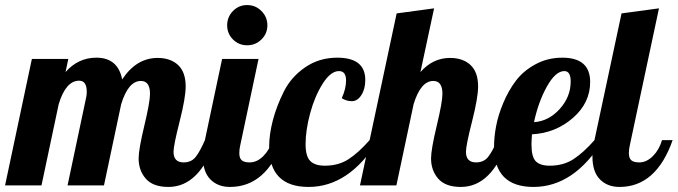

<svg xmlns="http://www.w3.org/2000/svg" viewBox="-41 -733 2679 759"><path d="M-21 0 85 -500H229L218 -448Q268 -505 340 -505Q425 -505 442 -419Q498 -504 582 -504Q633 -504 663 -476Q693 -448 693 -391Q693 -347 669 -252.5Q645 -158 645 -133Q645 -91 685 -91Q715 -91 732 -112Q749 -133 769 -179H811Q748 6 625 6Q564 6 535.5 -26.5Q507 -59 507 -107Q507 -142 529.5 -236Q552 -330 552 -362Q552 -413 516 -413Q466 -413 438 -321L370 0H226L299 -345Q302 -357 302 -370Q302 -414 272 -414Q219 -414 191 -321L123 0Z M761 -114Q761 -141 769 -179L837 -500H981L909 -160Q905 -143 905 -128Q905 -108 914.5 -99.5Q924 -91 946 -91Q975 -91 1000 -116Q1025 -141 1036 -179H1078Q1013 6 868 6Q820 6 790.5 -24Q761 -54 761 -114ZM880 -577Q857 -600 857 -633Q857 -666 880 -689.5Q903 -713 936 -713Q969 -713 992.5 -689.5Q1016 -666 1016 -633Q1016 -600 992.5 -577Q969 -554 936 -554Q903 -554 880 -577Z M1023 -153Q1023 -201 1037.5 -257Q1052 -313 1081 -371Q1110 -429 1165.5 -467Q1221 -505 1292 -505Q1403 -505 1403 -417Q1403 -381 1387.5 -357Q1372 -333 1350 -333Q1328 -333 1310 -345Q1327 -382 1327 -415Q1327 -452 1299 -452Q1266 -452 1234.5 -402Q1203 -352 1185 -285Q1167 -218 1167 -163Q1167 -115 1185.5 -96.5Q1204 -78 1243 -78Q1297 -78 1336.5 -103.5Q1376 -129 1420 -179H1454Q1339 6 1179 6Q1023 6 1023 -153Z M1382 0 1527 -680 1675 -700 1621 -448Q1670 -504 1738 -504Q1789 -504 1819 -476Q1849 -448 1849 -391Q1849 -347 1825 -252.5Q1801 -158 1801 -133Q1801 -91 1841 -91Q1871 -91 1888 -112Q1905 -133 1925 -179H1967Q1904 6 1781 6Q1720 6 1691.5 -26.5Q1663 -59 1663 -107Q1663 -142 1685.5 -236Q1708 -330 1708 -362Q1708 -413 1672 -413Q1622 -413 1594 -321L1526 0Z M1912 -153Q1912 -190 1920 -233.5Q1928 -277 1948.5 -326Q1969 -375 1998.5 -414Q2028 -453 2076 -479Q2124 -505 2182 -505Q2292 -505 2292 -409Q2292 -326 2223.5 -266.5Q2155 -207 2062 -202Q2060 -174 2060 -162Q2060 -113 2077 -95.5Q2094 -78 2132 -78Q2186 -78 2225.5 -103.5Q2265 -129 2309 -179H2343Q2228 6 2068 6Q1912 6 1912 -153ZM2070 -250Q2128 -254 2171.5 -302Q2215 -350 2215 -411Q2215 -452 2190 -452Q2155 -452 2121 -391Q2087 -330 2070 -250Z M2301 -114Q2301 -141 2309 -179L2416 -680L2564 -700L2449 -160Q2445 -143 2445 -128Q2445 -108 2454.5 -99.5Q2464 -91 2486 -91Q2515 -91 2540 -116Q2565 -141 2576 -179H2618Q2553 6 2408 6Q2360 6 2330.5 -24Q2301 -54 2301 -114Z"/></svg>

Font: Lobster Two
Style: Bold Italic
Weight: 700
Designer: Pablo Impallari
Foundry: Pablo Impallari. www.impallari.com
Version: Version 1.006